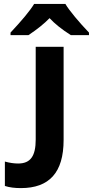

<svg xmlns="http://www.w3.org/2000/svg" viewBox="-20 -954 476 984"><path d="M34 -774H126C171 -804 207 -833 234 -861C261 -832 297 -803 343 -774H436V-787C387 -838 334 -901 315 -934H155C134 -899 93 -850 34 -787ZM87 10C232 10 306 -69 306 -237V-714H163V-239C163 -155 137 -116 73 -116C53 -116 30 -119 5 -126V-1C29 7 57 10 87 10Z"/></svg>

Font: Kathrein 75 Bold
Style: Regular
Weight: 700
Designer: Lazydogs Typefoundry, based on Open Sans by Ascender Corporation
Foundry: Lazydogs Typefoundry
Version: Version 1.003;PS 001.003;hotconv 1.0.88;makeotf.lib2.5.64775